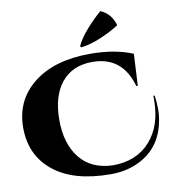

<svg xmlns="http://www.w3.org/2000/svg" viewBox="-101 -1042 1032 1144"><g transform="rotate(-10 415.0 -470.0)"><path d="M435 -761 428 -768Q447 -812 493.5 -864.5Q540 -917 583 -954Q647 -927 668 -854Q618 -821 553 -794Q488 -767 435 -761ZM815 -402Q821 -362 821 -317Q821 -272 809 -224Q771 -73 628 -14Q560 14 478 14Q253 14 131.5 -84Q10 -182 10 -348.5Q10 -515 136 -614.5Q262 -714 478 -714Q628 -714 736 -669L726 -477H717Q665 -664 483 -664Q362 -664 296 -582.5Q230 -501 230 -357Q230 -213 299 -126.5Q368 -40 498 -36Q641 -36 724 -128.5Q807 -221 807 -378Q807 -390 807 -402Z"/></g></svg>

Font: Cinzel Decorative Black
Style: Regular
Weight: 900
Designer: Natanael Gama
Version: Version 1.002;PS 001.002;hotconv 1.0.56;makeotf.lib2.0.21325